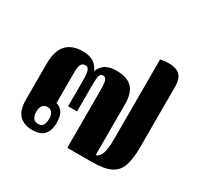

<svg xmlns="http://www.w3.org/2000/svg" viewBox="-140 -807 1022 987"><g transform="rotate(30 371.5 -313.0)"><path d="M157 11Q109 11 81 -17Q53 -45 53 -109V-323Q53 -470 184 -470Q218 -470 243 -457Q268 -444 283 -411Q298 -445 322.5 -457.5Q347 -470 382 -470Q446 -470 476 -440Q506 -410 506 -342V-41Q520 -41 533.5 -65.5Q547 -90 547 -160V-632Q613 -645 648.5 -627Q684 -609 684 -550V-190Q684 -120 669 -78Q654 -36 615.5 -18Q577 0 504 0H361V-344Q361 -385 355 -399.5Q349 -414 335 -414Q320 -414 315.5 -398Q311 -382 311 -344V-187H258V-341Q258 -378 252.5 -396Q247 -414 230 -414Q211 -414 204.5 -399Q198 -384 198 -344V-171Q217 -168 233.5 -148Q250 -128 250 -83Q250 -39 228.5 -14Q207 11 157 11ZM169 -31Q189 -31 197.5 -44.5Q206 -58 206 -81Q206 -104 197 -117.5Q188 -131 169 -131Q149 -131 139.5 -117.5Q130 -104 130 -81Q130 -58 139.5 -44.5Q149 -31 169 -31Z"/></g></svg>

Font: Noto Serif Thai ExtraCondensed Black
Style: Regular
Weight: 900
Width: 2
Designer: Monotype Design Team
Foundry: Monotype Imaging Inc.
Version: Version 2.002; ttfautohint (v1.8.4.7-5d5b)